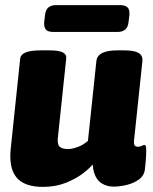

<svg xmlns="http://www.w3.org/2000/svg" viewBox="-20 -722 597 751"><path d="M148 9Q75 9 44.5 -28Q14 -65 22 -141L59 -493Q61 -509 80.5 -517Q100 -525 140 -525H174Q210 -525 225.5 -517Q241 -509 239 -493L206 -180Q205 -167 207.5 -158Q210 -149 219.5 -144Q229 -139 246 -139Q255 -139 265.5 -141.5Q276 -144 286.5 -148Q297 -152 306.5 -158Q316 -164 324 -171L357 -483Q361 -525 439 -525H465Q505 -525 522 -515Q539 -505 537 -483L504 -170Q503 -159 506.5 -153.5Q510 -148 520 -148Q528 -148 534.5 -151.5Q541 -155 545 -155Q549 -155 550.5 -149.5Q552 -144 552 -131Q552 -124 551.5 -114Q551 -104 550 -91Q549 -78 547 -62Q545 -36 524 -20.5Q503 -5 475 1.5Q447 8 424 8Q398 8 377.5 -5Q357 -18 348 -46.5Q339 -75 344 -122L352 -91Q339 -71 309.5 -47.5Q280 -24 239 -7.5Q198 9 148 9ZM189 -597Q166 -597 158.5 -607.5Q151 -618 153 -637L156 -662Q158 -683 169 -692.5Q180 -702 200 -702H450Q470 -702 479 -693Q488 -684 486 -662L483 -637Q481 -616 470 -606.5Q459 -597 439 -597Z"/></svg>

Font: Asap Black
Style: Italic
Weight: 900
Italic angle: -6°
Designer: Pablo Cosgaya
Foundry: Omnibus-Type
Version: Version 3.001